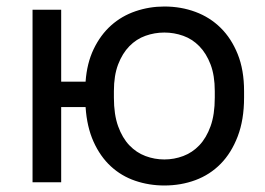

<svg xmlns="http://www.w3.org/2000/svg" viewBox="-20 -560 815 590"><path d="M485 10Q438 10 395.5 -4.5Q353 -19 320.5 -49Q288 -79 267.5 -124.5Q247 -170 243 -231H168V0H80V-530H168V-309H243Q247 -366 268 -409.5Q289 -453 321.5 -482Q354 -511 396.5 -525.5Q439 -540 485 -540Q536 -540 580.5 -523.5Q625 -507 658 -474.5Q691 -442 710.5 -393.5Q730 -345 730 -280V-260Q730 -192 710.5 -141Q691 -90 658 -56.5Q625 -23 580.5 -6.5Q536 10 485 10ZM485 -70Q515 -70 543 -80.5Q571 -91 592.5 -113.5Q614 -136 627 -172Q640 -208 640 -260V-280Q640 -328 627 -362Q614 -396 592.5 -418Q571 -440 543 -450Q515 -460 485 -460Q455 -460 427 -450Q399 -440 377.5 -418Q356 -396 343 -362Q330 -328 330 -280V-260Q330 -208 343 -172Q356 -136 377.5 -113.5Q399 -91 427 -80.5Q455 -70 485 -70Z"/></svg>

Font: Golos Text VF
Style: Regular
Weight: 400
Designer: A.Korolkova, Vitaly Kuzmin
Foundry: ParaType Ltd
Version: Version 2.003